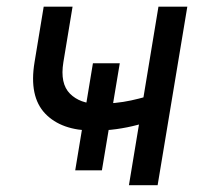

<svg xmlns="http://www.w3.org/2000/svg" viewBox="-20 -542 590 562"><path d="M252.9 -159.7Q159.7 -159.7 112.1 -209.7Q64.5 -259.8 81.1 -359.9L107.9 -522.5H192.4L165.5 -359.9Q155.3 -297.4 184.8 -267.8Q214.4 -238.3 265.6 -238.3Q318.8 -238.3 363.5 -248Q408.2 -257.8 454.6 -273.4L441.9 -194.3Q411.6 -184.1 382.1 -176.3Q352.5 -168.5 321 -164.1Q289.6 -159.7 252.9 -159.7ZM357.4 0 443.8 -522.5H528.3L441.4 0ZM200.2 -43.5 252 -356.9H330.6L278.3 -43.5Z"/></svg>

Font: Inter 28pt
Style: Italic
Weight: 400
Italic angle: -9.3988°
Designer: Rasmus Andersson
Foundry: rsms
Version: Version 4.001;git-66647c0bb